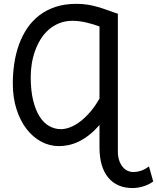

<svg xmlns="http://www.w3.org/2000/svg" viewBox="-20 -745 814 995"><path d="M495.6 -607.9Q480 -613.8 462.2 -619.1Q444.3 -624.5 426 -628.7Q407.7 -632.8 389.9 -635Q372.1 -637.2 356.4 -637.2Q318.4 -637.2 287.4 -624.8Q256.3 -612.3 232.2 -591.1Q208 -569.8 190.4 -541.3Q172.9 -512.7 161.4 -480.5Q149.9 -448.2 144.5 -413.8Q139.2 -379.4 139.2 -346.7Q139.2 -276.4 151.6 -225.3Q164.1 -174.3 185.3 -140.9Q206.5 -107.4 235.1 -91.6Q263.7 -75.7 295.4 -75.7Q319.3 -75.7 345.5 -86.2Q371.6 -96.7 397.7 -116.9Q423.8 -137.2 449 -166.7Q474.1 -196.3 495.6 -234.4ZM590.8 39.1Q590.8 66.9 597.9 87.2Q605 107.4 616.2 120.6Q627.4 133.8 641.4 140.1Q655.3 146.5 668.9 146.5Q690.9 146.5 711.2 139.6Q731.4 132.8 752 117.2L773.9 195.3Q753.4 210.9 724.6 220.2Q695.8 229.5 666.5 229.5Q626.5 229.5 594.7 215.8Q563 202.1 541 175.5Q519 148.9 507.3 109.9Q495.6 70.8 495.6 19.5V-97.7Q468.3 -65.9 441.2 -44.9Q414.1 -23.9 387.5 -11.2Q360.8 1.5 335.2 6.8Q309.6 12.2 285.6 12.2Q237.3 12.2 194.1 -10.7Q150.9 -33.7 117.9 -76.2Q85 -118.7 65.7 -178.5Q46.4 -238.3 46.4 -312.5Q46.4 -365.7 54.2 -417.2Q62 -468.8 78.6 -514.6Q95.2 -560.5 121.3 -599.1Q147.5 -637.7 184.1 -665.8Q220.7 -693.8 268.3 -709.5Q315.9 -725.1 376 -725.1Q407.7 -725.1 434.6 -720.7Q461.4 -716.3 486.6 -709Q511.7 -701.7 537.1 -692.4Q562.5 -683.1 590.8 -673.8Z"/></svg>

Font: Andika FrenchTight
Style: Regular
Weight: 400
Designer: Victor Gaultney, Annie Olsen, Julie Remington, Don Collingsworth, Eric Hays, Becca Hirsbrunner
Foundry: SIL International
Version: Version 5.000 ; Dig1 Dig4Opn Dig7 LnSpcTght